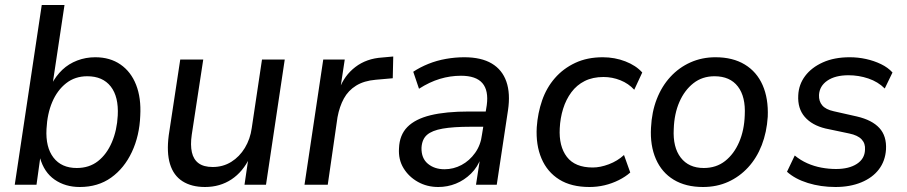

<svg xmlns="http://www.w3.org/2000/svg" viewBox="-20 -739 3628 768"><path d="M299 9Q241 9 198.5 -20.5Q156 -50 140 -108H141L126 0H39L147 -719H238L190 -400H185Q204 -436 229.5 -460Q255 -484 289 -497Q323 -510 361 -510Q420 -510 462 -481Q504 -452 524.5 -399.5Q545 -347 541 -276Q538 -196 507.5 -131Q477 -66 424.5 -28.5Q372 9 299 9ZM287 -67Q337 -67 372 -94.5Q407 -122 427.5 -170Q448 -218 451 -277Q455 -352 423 -393Q391 -434 329 -434Q280 -434 244.5 -406Q209 -378 189 -331Q169 -284 166 -223Q162 -150 194 -108.5Q226 -67 287 -67Z M800 9Q746 9 710 -14Q674 -37 660 -83Q646 -129 655 -198L701 -501H793L747 -200Q741 -159 747.5 -130Q754 -101 774.5 -86Q795 -71 831 -71Q872 -71 905 -91.5Q938 -112 959.5 -147.5Q981 -183 987 -227L1028 -501H1119L1044 0H958L974 -109H979Q952 -52 906 -21.5Q860 9 800 9Z M1198 0 1273 -501H1359L1341 -382H1337Q1357 -437 1401.5 -471Q1446 -505 1509 -509L1553 -513L1551 -426L1483 -420Q1436 -416 1404.5 -396.5Q1373 -377 1355.5 -345Q1338 -313 1330 -270L1291 0Z M1733 9Q1688 9 1651.5 -11.5Q1615 -32 1594 -66.5Q1573 -101 1576 -146Q1578 -199 1609.5 -231Q1641 -263 1702 -278Q1763 -293 1857 -293H1935L1926 -232H1862Q1793 -232 1750.5 -224.5Q1708 -217 1688 -199.5Q1668 -182 1666 -148Q1665 -106 1691.5 -84Q1718 -62 1758 -62Q1794 -62 1826 -79Q1858 -96 1880.5 -127.5Q1903 -159 1908 -201L1927 -318Q1935 -377 1909.5 -406.5Q1884 -436 1824 -436Q1781 -436 1739.5 -423.5Q1698 -411 1656 -384L1633 -452Q1660 -470 1693.5 -483.5Q1727 -497 1764 -503.5Q1801 -510 1837 -510Q1905 -510 1947 -485Q1989 -460 2005.5 -412.5Q2022 -365 2012 -298L1967 0H1884L1901 -110H1905Q1891 -71 1864 -44.5Q1837 -18 1803.5 -4.5Q1770 9 1733 9Z M2338 9Q2265 9 2217 -21Q2169 -51 2146 -105Q2123 -159 2127 -230Q2131 -287 2148.5 -337.5Q2166 -388 2199.5 -426.5Q2233 -465 2281 -487.5Q2329 -510 2391 -510Q2439 -510 2481.5 -493.5Q2524 -477 2549 -449L2517 -380Q2494 -405 2461.5 -418Q2429 -431 2394 -431Q2351 -431 2319 -415Q2287 -399 2265.5 -370Q2244 -341 2232.5 -304Q2221 -267 2219 -226Q2215 -154 2247.5 -111.5Q2280 -69 2351 -69Q2381 -69 2415.5 -82Q2450 -95 2476 -119L2501 -49Q2482 -32 2455 -18.5Q2428 -5 2398.5 2Q2369 9 2338 9Z M2792 9Q2723 9 2675 -20Q2627 -49 2603.5 -103Q2580 -157 2584 -228Q2587 -291 2607 -342.5Q2627 -394 2661.5 -431.5Q2696 -469 2742 -489.5Q2788 -510 2842 -510Q2911 -510 2959 -481Q3007 -452 3030.5 -398.5Q3054 -345 3051 -272Q3047 -210 3027 -158.5Q3007 -107 2972.5 -69.5Q2938 -32 2892.5 -11.5Q2847 9 2792 9ZM2795 -67Q2845 -67 2880.5 -95Q2916 -123 2936.5 -170.5Q2957 -218 2959 -278Q2963 -352 2931.5 -393Q2900 -434 2838 -434Q2789 -434 2753.5 -406Q2718 -378 2697.5 -331Q2677 -284 2675 -223Q2671 -150 2703 -108.5Q2735 -67 2795 -67Z M3322 9Q3263 9 3211.5 -7Q3160 -23 3128 -52L3159 -117Q3182 -98 3209 -86Q3236 -74 3265.5 -68.5Q3295 -63 3324 -63Q3376 -63 3407.5 -83.5Q3439 -104 3440 -140Q3442 -165 3426.5 -181.5Q3411 -198 3377 -205L3282 -225Q3228 -238 3199 -271.5Q3170 -305 3173 -358Q3175 -401 3200.5 -435Q3226 -469 3271.5 -489.5Q3317 -510 3379 -510Q3412 -510 3444 -503Q3476 -496 3504 -482.5Q3532 -469 3550 -449L3519 -385Q3492 -412 3453.5 -425Q3415 -438 3374 -438Q3321 -438 3289.5 -416.5Q3258 -395 3256 -359Q3255 -334 3269 -317.5Q3283 -301 3315 -294L3408 -273Q3468 -259 3497.5 -227Q3527 -195 3524 -141Q3521 -95 3495.5 -61.5Q3470 -28 3425 -9.5Q3380 9 3322 9Z"/></svg>

Font: Nunitoga
Style: Medium Italic
Weight: 500
Italic angle: -9°
Designer: Vernon Adams
Foundry: Vernon Adams
Version: Version 1.0